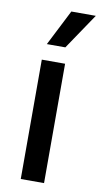

<svg xmlns="http://www.w3.org/2000/svg" viewBox="-89 -823 454 864"><g transform="rotate(10 138.0 -391.0)"><path d="M71.3 0V-545.4H177.7V0ZM81.5 -618.2 164.6 -781.7H276.4L166 -618.2Z"/></g></svg>

Font: Karasuma Gothic
Style: Regular
Weight: 500
Designer: Rasmus Andersson / Ryoko Nishizuka
Foundry: Genbu
Version: Version 1.00